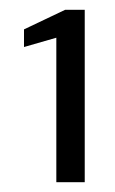

<svg xmlns="http://www.w3.org/2000/svg" viewBox="-20 -724 235 392"><path d="M95 -352V-647L29 -628V-664L113 -704H153V-352Z"/></svg>

Font: DM Sans 36pt Light
Style: Regular
Weight: 300
Designer: Colophon Foundry, Jonny Pinhorn
Foundry: Colophon Foundry
Version: Version 4.004;gftools[0.9.30]